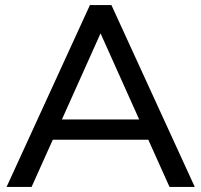

<svg xmlns="http://www.w3.org/2000/svg" viewBox="-20 -730 797 760"><path d="M567 -177H189L105 10H6L336 -710H421L751 10H651ZM531 -257 378 -598 225 -257Z"/></svg>

Font: AtCorfu Sans
Style: AtCorfu Sans Regular
Weight: 400
Designer: Kostas Teopoulos
Foundry: Kostas Teopoulos
Version: Version 1.00 July 8, 2025, initial release